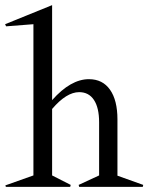

<svg xmlns="http://www.w3.org/2000/svg" viewBox="-42 -732 589 752"><path d="M-18.1 -628.9 -22 -637.2 162.1 -711.9V-339.8Q234.9 -421.9 306.2 -421.9Q359.9 -421.9 388.9 -380.6Q418 -339.4 418 -264.2V-43.9L519 -7.8L517.1 0H268.1L266.1 -7.8L346.2 -44.9V-252.9Q346.2 -310.1 325.9 -340.6Q305.7 -371.1 268.1 -371.1Q218.3 -371.1 162.1 -305.2V-44.9L234.9 -7.8L232.9 0H-19L-21 -5.9L88.9 -44.9V-637.2Z"/></svg>

Font: Halibut Cnd
Style: Regular
Weight: 400
Width: 3
Designer: Matteo Maggi
Foundry: Collletttivo
Version: Version 3.080 | FøM Fix